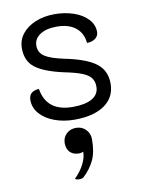

<svg xmlns="http://www.w3.org/2000/svg" viewBox="-89 -570 680 926"><g transform="rotate(-10 250.5 -106.5)"><path d="M57 -121Q57 -164 107 -167Q125 -53 254 -53Q315 -53 348.5 -72.5Q382 -92 382 -130Q382 -156 369 -173Q356 -190 325.5 -202Q295 -214 240 -225Q145 -246 102.5 -278.5Q60 -311 60 -374Q60 -413 83.5 -443.5Q107 -474 149 -491.5Q191 -509 243 -509Q293 -509 336 -494.5Q379 -480 405 -452.5Q431 -425 431 -390Q431 -370 416 -358Q401 -346 374 -345Q370 -393 336 -420.5Q302 -448 243 -448Q192 -448 161.5 -428Q131 -408 131 -374Q131 -340 159 -321.5Q187 -303 253 -289Q358 -268 405 -232.5Q452 -197 452 -133Q452 -66 399 -28.5Q346 9 251 9Q198 9 153.5 -7.5Q109 -24 83 -53.5Q57 -83 57 -121ZM265 168Q262 170 255.5 171.5Q249 173 243 173Q216 173 200 157Q184 141 184 113Q184 85 203 67Q222 49 250 49Q279 49 298 68.5Q317 88 317 116Q317 179 298.5 218Q280 257 245 290Q237 296 224 296Q209 296 203 290Q234 259 249.5 227.5Q265 196 265 168Z"/></g></svg>

Font: K2D Light
Style: Regular
Weight: 300
Designer: Katatrad Aksorn Co.,Ltd.
Foundry: Cadson Demak Co.,Ltd.
Version: Version 1.000; ttfautohint (v1.6)